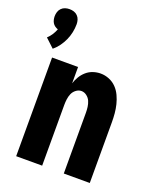

<svg xmlns="http://www.w3.org/2000/svg" viewBox="-145 -863 788 951"><g transform="rotate(20 249.0 -387.5)"><path d="M56 0V-520H193V-434Q199 -453 209.5 -470.5Q220 -488 235.5 -501.5Q251 -515 270.5 -521.5Q290 -528 310 -528Q333 -528 355 -519Q377 -510 393 -493.5Q409 -477 419 -455.5Q429 -434 434.5 -411.5Q440 -389 442 -366Q444 -343 444 -320V0H307V-320Q307 -335 305 -350.5Q303 -366 297 -380Q291 -394 278 -404Q265 -414 250 -414Q235 -414 222 -404Q209 -394 203 -380Q197 -366 195 -350.5Q193 -335 193 -320V0ZM44 -562 -2 -605Q11 -617 20 -631Q29 -645 35 -661Q26 -664 18.5 -669.5Q11 -675 6.5 -682.5Q2 -690 0 -699Q-2 -708 -2 -717Q-2 -728 1.5 -739.5Q5 -751 13.5 -759.5Q22 -768 33 -771.5Q44 -775 56 -775Q68 -775 79 -771.5Q90 -768 98.5 -759.5Q107 -751 110.5 -739.5Q114 -728 114 -717Q114 -695 109.5 -673.5Q105 -652 96 -632Q87 -612 74 -594Q61 -576 44 -562Z"/></g></svg>

Font: Iosevka Term Curly Heavy
Style: Regular
Weight: 900
Designer: Belleve Invis
Foundry: Belleve Invis
Version: Version 32.3.0